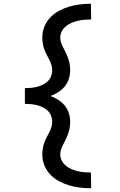

<svg xmlns="http://www.w3.org/2000/svg" viewBox="-20 -853 640 1026"><path d="M466 153Q437 153 407.5 149.5Q378 146 349.5 137.5Q321 129 295 115Q269 101 248.5 79.5Q228 58 217 30Q206 2 206 -28Q206 -43 208.5 -58Q211 -73 216 -88Q221 -103 228 -116.5Q235 -130 242 -143.5Q249 -157 254 -171.5Q259 -186 259 -202Q259 -218 253 -234Q247 -250 235.5 -261Q224 -272 209 -279.5Q194 -287 178 -291Q162 -295 145.5 -296.5Q129 -298 113 -298V-382Q129 -382 145.5 -383.5Q162 -385 178 -389Q194 -393 209 -400.5Q224 -408 235.5 -419Q247 -430 253 -446Q259 -462 259 -478Q259 -494 254 -508.5Q249 -523 242 -536.5Q235 -550 228 -563.5Q221 -577 216 -592Q211 -607 208.5 -622Q206 -637 206 -652Q206 -682 217 -710Q228 -738 248.5 -759.5Q269 -781 295 -795Q321 -809 349.5 -817.5Q378 -826 407.5 -829.5Q437 -833 466 -833L467 -749Q449 -749 431.5 -747.5Q414 -746 396.5 -742Q379 -738 362.5 -731Q346 -724 332.5 -713Q319 -702 310.5 -686Q302 -670 302 -652Q302 -637 307.5 -622.5Q313 -608 320 -594.5Q327 -581 333.5 -567Q340 -553 345 -538.5Q350 -524 352.5 -509Q355 -494 355 -478Q355 -455 348 -432.5Q341 -410 326.5 -392Q312 -374 292 -361Q272 -348 250 -340Q272 -332 292 -319Q312 -306 326.5 -288Q341 -270 348 -247.5Q355 -225 355 -202Q355 -186 352.5 -171Q350 -156 345 -141.5Q340 -127 333.5 -113Q327 -99 320 -85.5Q313 -72 307.5 -57.5Q302 -43 302 -28Q302 -10 310.5 6Q319 22 332.5 33Q346 44 362.5 51Q379 58 396.5 62Q414 66 431.5 67.5Q449 69 466 69L467 153Z"/></svg>

Font: Iosevka Etoile Medium
Style: Regular
Weight: 500
Designer: Belleve Invis
Foundry: Belleve Invis
Version: Version 22.1.2; ttfautohint (v1.8.4)